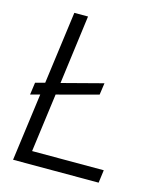

<svg xmlns="http://www.w3.org/2000/svg" viewBox="-109 -801 730 880"><g transform="rotate(15 255.5 -361.5)"><path d="M111 -61 148 -339 343 -391 351 -447 156 -396 199 -723H134L88 -379L43 -367L35 -309L80 -321L37 0H443L451 -61Z"/></g></svg>

Font: United Sans ExtraLight
Style: Italic
Weight: 200
Italic angle: -8°
Designer: Pablo Impallari, Rodrigo Fuenzalida (Modified by Dan O. Williams)
Version: Version 1.000;PS 001.000;hotconv 1.0.88;makeotf.lib2.5.64775